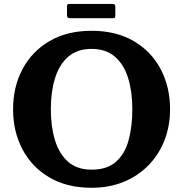

<svg xmlns="http://www.w3.org/2000/svg" viewBox="-20 -918 910 954"><path d="M45 -375Q45 -486.5 92 -574.8Q139 -663 226.2 -714Q313.5 -765 435 -765Q556.5 -765 644 -714Q731.5 -663 778.2 -574.8Q825 -486.5 825 -375Q825 -291.5 797 -220.2Q769 -149 717.2 -96.2Q665.5 -43.5 594 -14.2Q522.5 15 435 15Q313.5 15 226.2 -36Q139 -87 92 -175.2Q45 -263.5 45 -375ZM232.5 -375Q232.5 -289 253.2 -221.2Q274 -153.5 318.5 -114.2Q363 -75 435 -75Q512 -75 556.2 -114.2Q600.5 -153.5 619 -221.2Q637.5 -289 637.5 -375Q637.5 -461 617 -528.8Q596.5 -596.5 551.8 -635.8Q507 -675 435 -675Q363 -675 318.5 -635.8Q274 -596.5 253.2 -528.8Q232.5 -461 232.5 -375ZM313 -843.5V-885Q313 -892 314.8 -895.2Q316.5 -898.5 323 -898.5H536Q545.5 -898.5 549.2 -895.8Q553 -893 553 -883V-842.5Q553 -834.5 551.5 -831Q550 -827.5 542 -827.5H330.5Q321 -827.5 317 -830.2Q313 -833 313 -843.5Z"/></svg>

Font: Besley
Style: Bold
Weight: 700
Designer: Owen Earl
Foundry: indestructible type*
Version: Version 2.001; ttfautohint (v1.8.3)